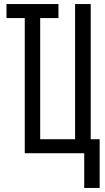

<svg xmlns="http://www.w3.org/2000/svg" viewBox="-20 -755 515 946"><path d="M395 171V0H102V-666H12V-735H268V-666H178V-69H350V-735H427V-69H471V171Z"/></svg>

Font: Iosevka QP
Style: Regular
Weight: 400
Designer: Belleve Invis
Foundry: Belleve Invis
Version: Version 20.0.0; ttfautohint (v1.8.4)